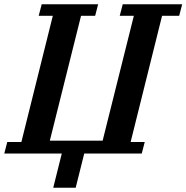

<svg xmlns="http://www.w3.org/2000/svg" viewBox="-50 -718 872 898"><path d="M239 0H-30L-16 -54H50L197 -644H131L145 -698H409L395 -644H329L183 -60H430L576 -644H510L524 -698H802L788 -644H708L561 -54H627L613 0H344L304 160H199Z"/></svg>

Font: IBM Plex Serif SmBld
Style: Italic
Weight: 600
Italic angle: -14°
Designer: Mike Abbink, Paul van der Laan, Pieter van Rosmalen
Foundry: Bold Monday
Version: Version 3.001